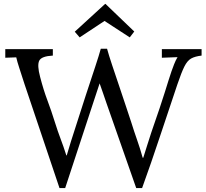

<svg xmlns="http://www.w3.org/2000/svg" viewBox="-20 -951 1050 981"><path d="M284 10 105 -522Q88 -575 78 -605.5Q68 -636 63 -658Q49 -657 35 -657Q21 -657 7 -656V-700H250V-667Q192 -664 180.5 -641Q169 -618 185 -558Q202 -492 222 -439Q242 -386 261 -325Q275 -280 289.5 -242Q304 -204 319 -157H321Q331 -191 343 -230Q355 -269 362 -289Q390 -378 417.5 -461.5Q445 -545 466 -608.5Q487 -672 495 -702H527Q536 -669 553 -618Q570 -567 589 -511Q608 -455 624.5 -405Q641 -355 651 -325Q665 -280 680.5 -236Q696 -192 709 -145H712Q721 -174 731.5 -207Q742 -240 753 -274Q779 -348 795.5 -398Q812 -448 822.5 -481Q833 -514 840.5 -538.5Q848 -563 856 -586Q862 -603 869.5 -622.5Q877 -642 887 -659Q867 -658 847 -657.5Q827 -657 807 -656V-700H1010V-667Q976 -663 956.5 -652Q937 -641 922 -611Q907 -581 886 -519Q840 -383 796.5 -251.5Q753 -120 706 10H676L524 -424Q515 -450 506.5 -475Q498 -500 489 -525Q481 -500 472.5 -475Q464 -450 456 -425L313 10ZM643 -760 514 -844 387 -760 362 -789 517 -931H519L666 -790Z"/></svg>

Font: Lora
Style: Regular
Weight: 400
Designer: Olga Karpushina, Alexei Vanyashin (Cyrillic)
Foundry: Cyreal
Version: Version 3.005; ttfautohint (v1.8.4.7-5d5b)